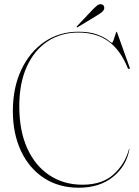

<svg xmlns="http://www.w3.org/2000/svg" viewBox="-20 -861 650 896"><path d="M584 -165Q570 -86 507.2 -35.5Q444.5 15 347.5 15Q254 15 184.8 -30.5Q115.5 -76 77.8 -156.8Q40 -237.5 40 -343Q40 -451.5 79.2 -535Q118.5 -618.5 187.5 -665.8Q256.5 -713 345.5 -713Q399.5 -713 433.5 -700Q467.5 -687 484 -674Q500.5 -661 502.5 -661Q505.5 -661 510 -674Q514.5 -687 518.5 -700Q522.5 -713 523 -713Q525.5 -713 526.5 -709.5L585 -546Q587.5 -540.5 583 -539.5Q578 -538.5 575.5 -544.5Q542 -628 485.5 -668.5Q429 -709 345.5 -709Q264.5 -709 202.2 -668Q140 -627 105 -550Q70 -473 70 -365Q70 -250.5 107.2 -168.8Q144.5 -87 211 -43Q277.5 1 365 1Q456.5 1 510 -47.2Q563.5 -95.5 582 -165.5Q583 -167 583.5 -166.5Q584 -166.5 584 -165ZM410.5 -814Q423.5 -827.5 433.2 -835.2Q443 -843 452.5 -841Q461 -839.5 464.2 -833.8Q467.5 -828 466.5 -821.5Q464.5 -812 456 -805Q447.5 -798 434.5 -790L343 -734.5Q339.5 -732 338 -734Q336.5 -736 339.5 -739Z"/></svg>

Font: Fraunces 144pt S000 Thin
Style: Regular
Weight: 100
Version: Version 1.000; ttfautohint (v1.8.3)